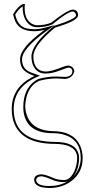

<svg xmlns="http://www.w3.org/2000/svg" viewBox="-20 -718 462 966"><path d="M205.1 -567.9Q178.2 -561 152.8 -561Q80.6 -561 57.6 -609.4Q50.3 -625.5 45.9 -646Q68.4 -685.5 96.2 -698.2H105Q105 -695.3 104.5 -689Q104 -681.6 104 -678.2Q104 -612.8 148.4 -594.7Q158.7 -590.8 168 -590.8Q208 -591.3 237.8 -604Q317.9 -667.5 346.2 -669.9Q372.6 -668 373 -641.1Q373 -616.7 286.1 -588.4Q274.4 -584.5 256.8 -579.1Q148.9 -490.2 147.9 -435.1Q147.9 -373 191.9 -360.4Q200.2 -358.4 208 -357.9Q237.8 -357.9 290.5 -379.4Q313 -388.2 325.2 -388.2Q350.6 -383.3 354 -359.9Q346.2 -325.2 308.1 -320.8Q300.3 -320.8 284.2 -322.3Q269 -323.2 262.2 -323.2Q220.2 -323.2 175.8 -311Q120.6 -283.7 109.4 -210.4Q106.9 -194.8 106.9 -179.2Q116.7 -62.5 246.1 -58.1Q348.1 -58.1 382.3 13.2Q395.5 42 396 78.1Q396 150.4 337.4 194.3Q292 227.5 229 228Q153.3 226.6 151.9 188Q151.9 164.1 179.7 159.7Q184.1 159.2 188 159.2Q207.5 159.7 244.1 175.8Q269 187.5 301.8 188Q333.5 188 355 141.1Q367.7 110.8 368.2 78.1Q368.2 13.7 276.9 6.8Q267.1 6.3 257.8 5.9Q68.4 5.9 42.5 -129.4Q39.1 -148.9 39.1 -169.9Q39.1 -273.9 137.7 -327.6Q146 -332 153.8 -335.9Q100.6 -353.5 87.9 -382.8Q81.1 -399.4 81.1 -420.9Q81.1 -476.6 195.8 -561.5Q200.7 -564.5 205.1 -567.9ZM318.8 194.8Q310.5 198.2 301.8 198.2Q265.1 197.8 239.7 185.1Q203.6 169.4 188 168.9Q163.1 170.4 162.1 188Q164.1 217.8 229 217.8Q280.3 217.8 318.8 194.8ZM349.1 170.4Q385.3 130.4 386.2 78.1Q386.2 -17.6 298.3 -41.5Q273.9 -47.9 246.1 -47.9Q117.7 -47.9 99.6 -149.4Q97.2 -164.1 97.2 -179.2Q97.2 -269.5 157.2 -311.5Q164.6 -316.4 171.4 -319.8L173.3 -320.8Q219.7 -333 262.2 -333Q269.5 -333 285.6 -332Q301.3 -331.1 308.1 -331.1Q342.8 -332.5 344.2 -359.9Q342.3 -377 325.2 -377.9Q318.4 -377.9 276.9 -361.8Q240.2 -347.7 208 -348.1Q163.6 -348.1 145.5 -391.6Q138.2 -411.1 138.2 -435.1Q139.6 -495.6 250.5 -586.9L252 -587.9L253.9 -588.4Q361.8 -622.6 362.8 -641.1Q358.9 -658.7 346.2 -660.2Q319.8 -658.7 244.6 -596.2L243.2 -595.2L241.7 -594.7Q208 -581.1 168 -581.1Q127.4 -581.1 106.4 -621.6Q94.2 -646 94.2 -678.2Q94.2 -682.1 94.2 -686Q73.2 -673.3 56.6 -644.5Q69.3 -586.4 112.8 -575.2Q129.4 -571.3 152.8 -570.8Q178.7 -571.3 202.1 -577.6L254.9 -591.8L210.9 -560.1Q92.3 -472.7 90.8 -420.9Q90.8 -376.5 124 -358.9Q136.7 -352.5 157.2 -345.7L181.2 -337.4L158.2 -327.1Q49.8 -276.4 48.8 -169.9Q48.8 -16.1 230 -4.9Q244.1 -3.9 257.8 -3.9Q357.4 -3.9 375 55.2Q377.9 66.4 377.9 78.1Q377.4 132.3 349.1 170.4Z"/></svg>

Font: Linux Biolinum Outline O
Style: Bold
Weight: 700
Designer: Philipp H. Poll
Foundry: Philipp H. Poll
Version: Version 0.9.2